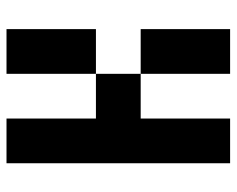

<svg xmlns="http://www.w3.org/2000/svg" viewBox="-88 -636 724 587"><g transform="rotate(-90 273.5 -342.0)"><path d="M341.8 -683.6H478.5V-410.2H341.8ZM341.8 -273.4H478.5V0H341.8ZM68.4 -683.6H205.1V-410.2H341.8V-273.4H205.1V0H68.4Z"/></g></svg>

Font: DatCub
Style: Bold
Weight: 700
Designer: GGBot
Version: 1.00